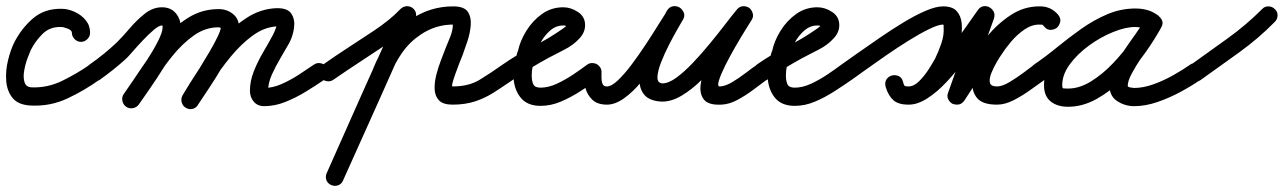

<svg xmlns="http://www.w3.org/2000/svg" viewBox="-34 -315 4232 633"><path d="M263 -207Q263 -195 254 -186Q245 -177 233 -177Q221 -177 212 -186Q203 -195 203 -207Q203 -215 189.5 -220.5Q176 -226 167 -226Q130 -227 106 -203Q82 -179 67 -149Q63 -140 56 -121Q49 -102 45.5 -80.5Q42 -59 47 -43.5Q52 -28 70 -27Q123 -25 171 -48.5Q219 -72 261 -101Q271 -109 283 -106.5Q295 -104 302 -94Q310 -84 307.5 -72Q305 -60 295 -53Q245 -17 188.5 9.5Q132 36 68 33Q26 31 7.5 8Q-11 -15 -13.5 -48.5Q-16 -82 -7.5 -116.5Q1 -151 13 -175Q37 -222 75 -254.5Q113 -287 169 -286Q190 -286 212 -276Q234 -266 248.5 -248.5Q263 -231 263 -207Q263 -207 263 -207Q263 -207 263 -207Z M253 -60Q246 -70 248.5 -82.5Q251 -95 261 -102Q310 -136 352 -176Q371 -195 394 -222Q417 -249 443.5 -270Q470 -291 500 -291Q529 -291 545.5 -271.5Q562 -252 562 -224Q562 -200 546 -165.5Q530 -131 506.5 -93.5Q483 -56 460.5 -23.5Q438 9 424 29Q424 29 424 29Q424 29 424 29Q417 39 404.5 41.5Q392 44 382 37Q372 30 369.5 17.5Q367 5 374 -5Q384 -19 405 -49Q426 -79 448.5 -113.5Q471 -148 486.5 -178.5Q502 -209 502 -224Q502 -230 502 -230.5Q502 -231 500 -231Q490 -231 473 -216.5Q456 -202 437 -182Q418 -162 402.5 -144Q387 -126 379 -119Q340 -84 295 -52Q285 -45 272.5 -47.5Q260 -50 253 -60ZM424 29Q417 39 404.5 41.5Q392 44 382 37Q372 30 369.5 17.5Q367 5 374 -5Q402 -45 434 -93Q466 -141 503.5 -184.5Q541 -228 586.5 -256.5Q632 -285 687 -285Q714 -285 734 -269Q754 -253 754 -225Q754 -203 738 -168.5Q722 -134 699.5 -95.5Q677 -57 654.5 -23.5Q632 10 619 30Q619 30 619 30Q619 30 619 30Q612 41 600 43.5Q588 46 578 39Q567 32 564.5 20Q562 8 569 -2Q576 -13 590.5 -36Q605 -59 622.5 -87.5Q640 -116 656.5 -144Q673 -172 683.5 -194Q694 -216 694 -225Q694 -225 694 -224Q696 -222 692.5 -223.5Q689 -225 687 -225Q643 -225 605 -198Q567 -171 534 -130Q501 -89 473.5 -46Q446 -3 424 29Q424 29 424 29Q424 29 424 29ZM619 30Q613 41 601 44Q589 47 578 40Q568 34 565 22Q562 10 568 -1Q591 -40 623 -88.5Q655 -137 694 -181.5Q733 -226 779 -256Q825 -286 877 -288Q914 -289 926.5 -270Q939 -251 935.5 -224Q932 -197 920 -174Q907 -151 891 -124Q875 -97 862.5 -69.5Q850 -42 850 -16Q850 -14 847.5 -18Q845 -22 841 -24Q840 -24 838 -24.5Q836 -25 837 -25Q865 -25 894.5 -38Q924 -51 951.5 -69Q979 -87 1001 -102Q1011 -109 1023.5 -106.5Q1036 -104 1043 -94Q1050 -84 1047.5 -71.5Q1045 -59 1035 -52Q1007 -33 974.5 -13Q942 7 907 21Q872 35 837 35Q815 35 802.5 20Q790 5 790 -16Q790 -48 803 -80.5Q816 -113 834 -143.5Q852 -174 867 -202Q870 -209 873.5 -217Q877 -225 878 -232Q878 -234 878 -234Q882 -229 883 -228.5Q884 -228 879 -228Q838 -226 799.5 -198Q761 -170 726.5 -128Q692 -86 665 -43.5Q638 -1 619 30Q619 30 619 30Q619 30 619 30Z M1065 -52Q1055 -45 1042.5 -47.5Q1030 -50 1023 -60Q1016 -70 1018.5 -82.5Q1021 -95 1031 -102Q1072 -131 1114.5 -158.5Q1157 -186 1199 -214Q1223 -230 1245 -247.5Q1267 -265 1286 -285Q1286 -285 1286 -285Q1286 -285 1286 -285Q1295 -294 1307.5 -294.5Q1320 -295 1329 -286Q1338 -278 1338 -265.5Q1338 -253 1330 -244Q1308 -221 1283.5 -201.5Q1259 -182 1233 -164Q1191 -136 1149 -108.5Q1107 -81 1065 -52Q1065 -52 1065 -52Q1065 -52 1065 -52ZM1281 -277Q1286 -288 1297.5 -292.5Q1309 -297 1320 -292Q1332 -287 1336 -275.5Q1340 -264 1335 -252Q1276 -119 1216.5 14Q1157 147 1097 280Q1097 280 1097 280Q1097 280 1097 280Q1092 292 1080.5 296Q1069 300 1058 295Q1046 290 1042 278.5Q1038 267 1043 256Q1102 123 1161.5 -10.5Q1221 -144 1281 -277Q1281 -277 1281 -277Q1281 -277 1281 -277ZM1252 -66Q1248 -55 1236.5 -50Q1225 -45 1213 -49Q1202 -53 1197 -64.5Q1192 -76 1196 -88Q1215 -136 1245.5 -178.5Q1276 -221 1319 -250Q1383 -294 1460 -294Q1496 -294 1508 -276.5Q1520 -259 1518 -232.5Q1516 -206 1507 -179Q1498 -152 1491 -133Q1487 -124 1480.5 -107Q1474 -90 1467.5 -72Q1461 -54 1458 -42Q1455 -30 1458 -30Q1511 -30 1546.5 -51.5Q1582 -73 1623 -102Q1623 -102 1623 -102Q1623 -102 1623 -102Q1633 -109 1645 -106.5Q1657 -104 1665 -94Q1672 -84 1669.5 -72Q1667 -60 1657 -52Q1625 -30 1595.5 -11Q1566 8 1533 19Q1500 30 1458 30Q1427 30 1413.5 16Q1400 2 1399 -20.5Q1398 -43 1404.5 -68.5Q1411 -94 1420 -117Q1429 -140 1435 -156Q1442 -173 1450.5 -194Q1459 -215 1459 -234Q1459 -241 1461.5 -237.5Q1464 -234 1460 -234Q1402 -234 1353 -201Q1317 -177 1292 -141.5Q1267 -106 1252 -66Q1252 -66 1252 -66Q1252 -66 1252 -66Z M1657 -52Q1647 -45 1635 -47.5Q1623 -50 1615 -60Q1608 -70 1610.5 -82Q1613 -94 1623 -102Q1670 -135 1722 -161Q1774 -187 1821 -220Q1823 -221 1829 -226Q1835 -231 1835 -232Q1835 -231 1835 -231Q1835 -228 1836 -227Q1832 -231 1823 -231Q1799 -231 1780 -214.5Q1761 -198 1748.5 -175Q1736 -152 1731 -132Q1731 -132 1731 -131Q1731 -129 1731 -129Q1726 -113 1722.5 -98Q1719 -83 1719 -66Q1719 -49 1724 -37.5Q1729 -26 1748 -26Q1774 -26 1802 -39Q1830 -52 1856 -69.5Q1882 -87 1902 -102Q1902 -102 1902 -102Q1902 -102 1902 -102Q1912 -109 1924 -106.5Q1936 -104 1944 -94Q1951 -84 1948.5 -72Q1946 -60 1936 -52Q1910 -34 1879 -14Q1848 6 1815 20Q1782 34 1748 34Q1703 34 1681 5Q1659 -24 1659 -66Q1659 -87 1663 -107Q1667 -127 1673 -147Q1673 -147 1673 -145Q1673 -144 1673 -144Q1680 -179 1701 -213Q1722 -247 1753 -269Q1784 -291 1823 -291Q1848 -291 1871.5 -275.5Q1895 -260 1895 -232Q1895 -208 1876 -188Q1856 -166 1827 -151.5Q1798 -137 1772 -123Q1743 -107 1714 -89.5Q1685 -72 1657 -52Q1657 -52 1657 -52Q1657 -52 1657 -52Z M1919 -107Q1932 -107 1940.5 -98Q1949 -89 1949 -77Q1949 -70 1949 -58.5Q1949 -47 1952.5 -38.5Q1956 -30 1967 -30Q1982 -30 2003.5 -50.5Q2025 -71 2049 -103Q2073 -135 2096 -170Q2119 -205 2137.5 -235Q2156 -265 2166 -280Q2174 -293 2185.5 -294.5Q2197 -296 2207 -290Q2216 -284 2220.5 -273Q2225 -262 2217 -249Q2214 -244 2201 -221.5Q2188 -199 2172.5 -169Q2157 -139 2145.5 -109.5Q2134 -80 2133.5 -60.5Q2133 -41 2151 -40Q2151 -40 2150 -40Q2149 -40 2149 -40Q2170 -40 2196 -59Q2222 -78 2250.5 -108Q2279 -138 2306.5 -171.5Q2334 -205 2357 -235Q2380 -265 2395 -283Q2404 -294 2415.5 -294.5Q2427 -295 2436 -289Q2444 -283 2447.5 -271.5Q2451 -260 2444 -249Q2439 -241 2424 -217Q2409 -193 2390.5 -161Q2372 -129 2357 -99Q2342 -69 2336 -49Q2330 -29 2340 -30Q2358 -31 2380.5 -44.5Q2403 -58 2424.5 -74.5Q2446 -91 2461 -101Q2461 -101 2461 -101Q2461 -101 2461 -101Q2471 -109 2483 -106.5Q2495 -104 2502 -94Q2510 -84 2507.5 -72Q2505 -60 2495 -53Q2475 -38 2449.5 -19Q2424 0 2397 14.5Q2370 29 2344 30Q2302 32 2287 13.5Q2272 -5 2276 -36.5Q2280 -68 2295.5 -105.5Q2311 -143 2331 -179Q2351 -215 2368.5 -242.5Q2386 -270 2393 -280Q2400 -292 2412 -292.5Q2424 -293 2434 -286Q2443 -279 2446.5 -268Q2450 -257 2442 -246Q2422 -222 2396.5 -188Q2371 -154 2340.5 -118Q2310 -82 2278 -50.5Q2246 -19 2213 0.5Q2180 20 2149 20Q2149 20 2149 20Q2148 20 2148 20Q2109 18 2092 -0.5Q2075 -19 2074.5 -48Q2074 -77 2084.5 -111Q2095 -145 2110.5 -178Q2126 -211 2141.5 -238Q2157 -265 2165 -280Q2173 -293 2185 -294Q2197 -295 2206 -290Q2216 -284 2220.5 -272.5Q2225 -261 2217 -249Q2203 -226 2182 -191Q2161 -156 2135 -118Q2109 -80 2081 -46Q2053 -12 2023.5 9Q1994 30 1967 30Q1936 30 1919 14Q1902 -2 1895.5 -26.5Q1889 -51 1889 -77Q1889 -90 1898 -98.5Q1907 -107 1919 -107Z M2495 -52Q2485 -45 2473 -47.5Q2461 -50 2453 -60Q2446 -70 2448.5 -82Q2451 -94 2461 -102Q2508 -135 2560 -161Q2612 -187 2659 -220Q2661 -221 2667 -226Q2673 -231 2673 -232Q2673 -231 2673 -231Q2673 -228 2674 -227Q2670 -231 2661 -231Q2637 -231 2618 -214.5Q2599 -198 2586.5 -175Q2574 -152 2569 -132Q2569 -132 2569 -131Q2569 -129 2569 -129Q2564 -113 2560.5 -98Q2557 -83 2557 -66Q2557 -49 2562 -37.5Q2567 -26 2586 -26Q2612 -26 2640 -39Q2668 -52 2694 -69.5Q2720 -87 2740 -102Q2740 -102 2740 -102Q2740 -102 2740 -102Q2750 -109 2762 -106.5Q2774 -104 2782 -94Q2789 -84 2786.5 -72Q2784 -60 2774 -52Q2748 -34 2717 -14Q2686 6 2653 20Q2620 34 2586 34Q2541 34 2519 5Q2497 -24 2497 -66Q2497 -87 2501 -107Q2505 -127 2511 -147Q2511 -147 2511 -145Q2511 -144 2511 -144Q2518 -179 2539 -213Q2560 -247 2591 -269Q2622 -291 2661 -291Q2686 -291 2709.5 -275.5Q2733 -260 2733 -232Q2733 -208 2714 -188Q2694 -166 2665 -151.5Q2636 -137 2610 -123Q2581 -107 2552 -89.5Q2523 -72 2495 -52Q2495 -52 2495 -52Q2495 -52 2495 -52Z M2774 -52Q2764 -45 2751.5 -47.5Q2739 -50 2732 -60Q2725 -70 2727.5 -82.5Q2730 -95 2740 -102Q2761 -117 2794.5 -140.5Q2828 -164 2866.5 -190.5Q2905 -217 2944.5 -241Q2984 -265 3018 -279.5Q3052 -294 3075 -294Q3106 -294 3120 -278.5Q3134 -263 3136.5 -238.5Q3139 -214 3133.5 -186Q3128 -158 3119 -133.5Q3110 -109 3102 -94Q3089 -69 3068 -40Q3047 -11 3020 9.5Q2993 30 2961 30Q2930 30 2912 15Q2894 0 2886 -29Q2882 -43 2888.5 -53Q2895 -63 2906 -66Q2917 -69 2928 -64.5Q2939 -60 2943 -46Q2946 -35 2946.5 -32.5Q2947 -30 2961 -30Q2980 -30 3004.5 -50Q3029 -70 3056 -101Q3083 -132 3108.5 -167Q3134 -202 3155.5 -233Q3177 -264 3190 -282Q3198 -293 3208.5 -294.5Q3219 -296 3228 -291Q3237 -286 3242 -276.5Q3247 -267 3243 -254Q3219 -188 3195.5 -122Q3172 -56 3148 10Q3144 22 3132.5 23.5Q3121 25 3110 20Q3099 14 3093.5 4Q3088 -6 3095 -17Q3121 -54 3151.5 -101.5Q3182 -149 3218.5 -193Q3255 -237 3298.5 -265.5Q3342 -294 3392 -294Q3430 -295 3454 -267Q3464 -255 3461.5 -243.5Q3459 -232 3451 -224Q3442 -217 3430 -216.5Q3418 -216 3409 -227Q3404 -233 3403 -233.5Q3402 -234 3392 -234Q3367 -234 3342.5 -217Q3318 -200 3298.5 -176.5Q3279 -153 3267 -134Q3262 -127 3252 -110Q3242 -93 3234.5 -74.5Q3227 -56 3229.5 -43Q3232 -30 3253 -30Q3270 -30 3293.5 -44Q3317 -58 3340 -75Q3363 -92 3376 -102Q3386 -109 3398 -106.5Q3410 -104 3418 -94Q3425 -84 3422.5 -72Q3420 -60 3410 -52Q3390 -38 3363 -18.5Q3336 1 3307.5 15.5Q3279 30 3253 30Q3206 30 3188 9Q3170 -12 3172 -43.5Q3174 -75 3187.5 -108.5Q3201 -142 3216 -166Q3234 -195 3261 -224.5Q3288 -254 3321.5 -274Q3355 -294 3392 -294Q3430 -294 3454 -267Q3464 -255 3461.5 -243.5Q3459 -232 3451 -224Q3442 -217 3430 -216.5Q3418 -216 3409 -227Q3404 -233 3403 -233.5Q3402 -234 3393 -234Q3354 -234 3318 -207Q3282 -180 3250 -138.5Q3218 -97 3191.5 -55Q3165 -13 3145 17Q3137 28 3126.5 29.5Q3116 31 3106 27Q3097 22 3092 12Q3087 2 3092 -10Q3115 -76 3139 -142Q3163 -208 3186 -275Q3191 -287 3202.5 -288Q3214 -289 3224 -283Q3235 -278 3240.5 -267.5Q3246 -257 3239 -247Q3221 -223 3197 -187.5Q3173 -152 3145 -114.5Q3117 -77 3086 -44Q3055 -11 3023 9.5Q2991 30 2961 30Q2928 30 2911.5 15.5Q2895 1 2886 -28Q2882 -43 2888.5 -52.5Q2895 -62 2906 -65Q2917 -68 2928 -63.5Q2939 -59 2943 -45Q2946 -35 2948 -32.5Q2950 -30 2961 -30Q2979 -30 2996.5 -47.5Q3014 -65 3028 -87Q3042 -109 3049 -122Q3060 -144 3069.5 -172Q3079 -200 3077 -225Q3077 -228 3077 -231Q3077 -234 3075 -234Q3060 -234 3030 -219.5Q3000 -205 2963 -182Q2926 -159 2889 -133.5Q2852 -108 2821.5 -86Q2791 -64 2774 -52Q2774 -52 2774 -52Q2774 -52 2774 -52Z M3367 -60Q3360 -70 3362.5 -82.5Q3365 -95 3375 -102Q3413 -128 3451.5 -159.5Q3490 -191 3531 -220Q3572 -249 3616.5 -268Q3661 -287 3710 -287Q3729 -287 3748 -282Q3767 -277 3782 -265Q3794 -257 3795 -245.5Q3796 -234 3790 -225Q3784 -216 3773 -212Q3762 -208 3750 -215Q3731 -226 3708 -226Q3677 -226 3636 -209.5Q3595 -193 3556.5 -165Q3518 -137 3493 -103Q3468 -69 3468 -34Q3468 -24 3472 -23.5Q3476 -23 3487 -23Q3525 -23 3563.5 -47Q3602 -71 3636.5 -107.5Q3671 -144 3698 -183Q3725 -222 3742 -252Q3749 -266 3761 -268Q3773 -270 3782 -264Q3792 -259 3797 -248Q3802 -237 3794 -224Q3785 -206 3767 -180.5Q3749 -155 3730 -126.5Q3711 -98 3697.5 -73Q3684 -48 3684 -32Q3684 -28 3693.5 -26.5Q3703 -25 3705 -25Q3735 -25 3768.5 -37Q3802 -49 3834 -67Q3866 -85 3890 -102Q3900 -109 3912 -106.5Q3924 -104 3932 -94Q3939 -84 3936.5 -72Q3934 -60 3924 -52Q3895 -32 3858 -12Q3821 8 3781.5 21.5Q3742 35 3705 35Q3675 35 3649.5 18.5Q3624 2 3624 -32Q3624 -59 3637 -87.5Q3650 -116 3669.5 -145Q3689 -174 3708.5 -201Q3728 -228 3742 -252Q3749 -266 3761 -268Q3773 -270 3782 -264Q3792 -259 3797 -248Q3802 -237 3794 -224Q3773 -185 3741 -140Q3709 -95 3668 -54.5Q3627 -14 3581 11.5Q3535 37 3487 37Q3452 37 3430 19.5Q3408 2 3408 -34Q3408 -72 3427.5 -108.5Q3447 -145 3479.5 -177Q3512 -209 3551.5 -233.5Q3591 -258 3632 -272Q3673 -286 3708 -286Q3747 -286 3780 -267Q3792 -260 3793 -248Q3794 -236 3788 -226Q3782 -217 3770.5 -212.5Q3759 -208 3748 -217Q3739 -222 3729 -224.5Q3719 -227 3710 -227Q3668 -227 3628 -208.5Q3588 -190 3550.5 -162.5Q3513 -135 3477.5 -105Q3442 -75 3409 -52Q3399 -45 3386.5 -47.5Q3374 -50 3367 -60Z M3883 -58Q3875 -68 3877 -80.5Q3879 -93 3890 -100Q3950 -143 4012 -187.5Q4074 -232 4127 -285Q4127 -285 4127 -285Q4127 -285 4127 -285Q4135 -294 4147.5 -294Q4160 -294 4169 -285Q4178 -277 4178 -264.5Q4178 -252 4169 -243Q4115 -188 4051 -142Q3987 -96 3924 -51Q3914 -44 3902 -46Q3890 -48 3883 -58Z"/></svg>

Font: FRB American Cursive Guidelines
Style: Bold Italic
Weight: 700
Italic angle: -25°
Version: Version 2.0;Modular Font Editor K font №1